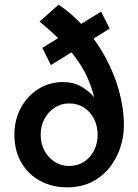

<svg xmlns="http://www.w3.org/2000/svg" viewBox="-20 -795 595 826"><path d="M268 11Q205 11 153.5 -16.5Q102 -44 72 -95Q42 -146 42 -216Q42 -280 70 -331.5Q98 -383 145.5 -412.5Q193 -442 251 -442Q295 -442 329 -423Q363 -404 387.5 -373.5Q412 -343 425.5 -307Q439 -271 441 -236L400 -254Q398 -331 380.5 -394Q363 -457 330.5 -509.5Q298 -562 252.5 -609Q207 -656 150 -702L232 -775Q292 -735 343.5 -677Q395 -619 433 -549.5Q471 -480 492 -404.5Q513 -329 513 -256Q513 -206 497 -158.5Q481 -111 450 -72.5Q419 -34 373.5 -11.5Q328 11 268 11ZM277 -81Q314 -81 341.5 -99Q369 -117 384.5 -147.5Q400 -178 400 -215Q400 -253 384.5 -283.5Q369 -314 341.5 -332Q314 -350 277 -350Q242 -350 214.5 -331.5Q187 -313 171 -283Q155 -253 155 -215Q155 -178 171 -147.5Q187 -117 215 -99Q243 -81 277 -81ZM452 -672 199 -515 162 -589 415 -745Z"/></svg>

Font: Josefin Sans Thin SemiBold
Style: Regular
Weight: 600
Version: Version 2.000